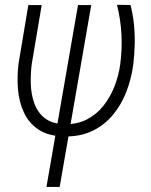

<svg xmlns="http://www.w3.org/2000/svg" viewBox="-20 -549 619 787"><path d="M96.2 -528.3H150.9L110.4 -288.1Q105 -248 106.2 -205.3Q107.4 -162.6 120.6 -125.5Q133.8 -88.4 163.3 -64.9Q192.9 -41.5 242.7 -40Q295.4 -38.6 335.4 -59.1Q375.5 -79.6 403.6 -115Q431.6 -150.4 449 -194.3Q466.3 -238.3 472.7 -284.7Q481 -346.2 477.8 -408Q474.6 -469.7 459.5 -529.3L515.1 -528.3Q524.9 -489.3 529.1 -448.7Q533.2 -408.2 532.2 -367.4Q531.2 -326.7 526.4 -285.6Q518.6 -226.1 497.8 -172.6Q477.1 -119.1 441.9 -77.1Q406.7 -35.2 357.2 -11.7Q307.6 11.7 242.2 10.3Q178.2 8.8 138.4 -17.6Q98.6 -43.9 78.4 -87.2Q58.1 -130.4 53.7 -182.9Q49.3 -235.4 56.2 -289.6ZM299.8 -528.3H354L224.6 217.3H170.4Z"/></svg>

Font: Roboto Condensed Light
Style: Italic
Weight: 300
Italic angle: -12°
Designer: Christian Robertson
Foundry: Google
Version: Version 3.0; 2020